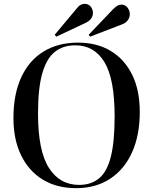

<svg xmlns="http://www.w3.org/2000/svg" viewBox="-20 -966 798 1000"><path d="M377 14Q276 14 203 -30.5Q130 -75 90 -157Q50 -239 50 -351Q50 -475 90.5 -563Q131 -651 206.5 -697.5Q282 -744 387 -744Q485 -744 557 -700.5Q629 -657 668.5 -576.5Q708 -496 708 -383Q708 -262 668 -173Q628 -84 553.5 -35Q479 14 377 14ZM392 -3Q455 -3 496.5 -37.5Q538 -72 557.5 -150.5Q577 -229 577 -360Q577 -555 524 -642.5Q471 -730 372 -730Q307 -730 264 -694.5Q221 -659 199.5 -581.5Q178 -504 178 -375Q178 -181 234.5 -92Q291 -3 392 -3ZM273 -775 265 -785 378 -920Q390 -936 400.5 -941Q411 -946 420 -946Q441 -946 452.5 -931.5Q464 -917 464 -899Q464 -882 454 -868.5Q444 -855 422 -845ZM449 -775 442 -785 569 -918Q583 -932 592.5 -937Q602 -942 612 -942Q632 -942 644 -926.5Q656 -911 656 -892Q656 -875 645.5 -860.5Q635 -846 613 -838Z"/></svg>

Font: Literata 72pt Medium
Style: Regular
Weight: 500
Designer: Latin by Veronika Burian and Jose Scaglione. Greek by Irene Vlachou. Cyrillic by Vera Evstafieva.
Foundry: TypeTogether
Version: Version 3.002